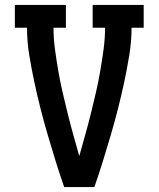

<svg xmlns="http://www.w3.org/2000/svg" viewBox="-20 -755 640 775"><path d="M239 0Q221 -52 204.5 -105Q188 -158 172.5 -211Q157 -264 143.5 -317Q130 -370 118.5 -424Q107 -478 98 -533Q89 -588 89 -643H40V-735H246V-643H196Q196 -599 202 -555Q208 -511 215.5 -467.5Q223 -424 233 -381Q243 -338 253.5 -295.5Q264 -253 276 -210.5Q288 -168 300 -125Q312 -168 324 -210.5Q336 -253 346.5 -295.5Q357 -338 367 -381Q377 -424 384.5 -467.5Q392 -511 398 -555Q404 -599 404 -643H354V-735H560V-643H511Q511 -588 502 -533Q493 -478 481.5 -424Q470 -370 456.5 -317Q443 -264 427.5 -211Q412 -158 395.5 -105Q379 -52 361 0Z"/></svg>

Font: Iosevka Curly Slab SmBdEx
Style: Regular
Weight: 600
Width: 7
Monospace: yes
Designer: Belleve Invis
Foundry: Belleve Invis
Version: Version 11.1.0; ttfautohint (v1.8.3)